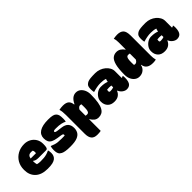

<svg xmlns="http://www.w3.org/2000/svg" viewBox="151 -1899 3239 3239"><g transform="rotate(-45 1770.0 -280.0)"><path d="M340 -564Q404 -564 456 -535.5Q508 -507 539 -456.5Q570 -406 570 -339V-336Q570 -287 564 -263.5Q558 -240 548.5 -233.5Q539 -227 528 -227H344Q307 -227 283 -235.5Q259 -244 245 -257L242 -256V-244Q242 -225 244 -206.5Q246 -188 252 -170Q288 -160 330 -160Q375 -160 409.5 -163Q444 -166 476 -175Q508 -184 543 -201H549Q554 -182 556 -166Q558 -150 558 -132Q558 -63 512 -26Q486 -6 444.5 4Q403 14 328 14Q184 14 107 -58.5Q30 -131 30 -251V-261Q30 -349 69.5 -417Q109 -485 179 -524.5Q249 -564 340 -564ZM325 -386Q255 -386 244 -313H371Q374 -322 374 -336Q374 -365 363 -382Q347 -386 325 -386Z M854 -180Q876 -180 894 -180.5Q912 -181 926 -182Q931 -202 923 -212Q915 -222 880 -227L807 -238Q744 -248 707.5 -266.5Q671 -285 655.5 -317Q640 -349 640 -397Q640 -482 710 -526Q780 -570 915 -570Q988 -570 1023 -560Q1058 -550 1074 -533Q1096 -511 1103 -482Q1110 -453 1110 -398Q1110 -368 1104 -336H1098Q1073 -350 1027 -361Q981 -372 904 -372Q865 -372 855 -366Q845 -360 845 -349Q845 -341 856 -335Q867 -329 900 -324L978 -314Q1060 -304 1095 -264.5Q1130 -225 1130 -157Q1130 -107 1107.5 -66.5Q1085 -26 1028 -3Q971 20 865 20Q792 20 749 12.5Q706 5 684.5 -6.5Q663 -18 651 -29Q620 -60 620 -138Q620 -185 631 -221H637Q671 -207 700 -197.5Q729 -188 765 -184Q801 -180 854 -180Z M1168 -550Q1190 -555 1213 -557.5Q1236 -560 1260 -560Q1330 -560 1365.5 -531.5Q1401 -503 1408 -439H1416Q1474 -562 1570 -562Q1617 -562 1652 -535Q1687 -508 1707 -463Q1727 -418 1727 -364V-356Q1727 -248 1714.5 -176.5Q1702 -105 1679 -64.5Q1656 -24 1623 -7Q1590 10 1549 10Q1503 10 1470.5 -15.5Q1438 -41 1416 -81H1410V193Q1391 197 1370 198.5Q1349 200 1326 200Q1252 200 1218.5 159.5Q1185 119 1185 37V-410Q1185 -453 1181 -488.5Q1177 -524 1168 -550ZM1470 -360Q1454 -360 1438.5 -349Q1423 -338 1410 -312V-169Q1417 -167 1426 -166Q1435 -165 1445 -165Q1459 -165 1471 -172.5Q1483 -180 1490.5 -205.5Q1498 -231 1498 -284V-291Q1498 -310 1497.5 -326Q1497 -342 1496 -356Q1485 -360 1470 -360Z M2292 -350V-188H2296Q2304 -188 2311.5 -192Q2319 -196 2324 -200H2330Q2332 -195 2333.5 -180.5Q2335 -166 2335 -149Q2335 -103 2325 -69.5Q2315 -36 2300 -21Q2284 -4 2263.5 3Q2243 10 2219 10Q2182 10 2144.5 -17Q2107 -44 2089 -89H2082Q2066 -46 2027.5 -18Q1989 10 1925 10Q1847 10 1803.5 -35Q1760 -80 1760 -152V-161Q1760 -204 1785.5 -243Q1811 -282 1851.5 -307Q1892 -332 1935 -332Q1982 -332 2017.5 -325.5Q2053 -319 2079 -308Q2083 -342 2094 -364Q2069 -373 2039 -377Q2009 -381 1977 -381Q1932 -381 1888.5 -373Q1845 -365 1800 -351H1794Q1787 -385 1787 -422Q1787 -452 1792 -475Q1797 -498 1813 -514Q1831 -532 1854 -542.5Q1877 -553 1918.5 -557.5Q1960 -562 2031 -562Q2084 -562 2131 -544.5Q2178 -527 2214 -497Q2250 -467 2271 -429Q2292 -391 2292 -350ZM1973 -191Q1973 -176 1979 -170.5Q1985 -165 2003 -165Q2046 -165 2078 -178V-221Q2064 -223 2049.5 -224Q2035 -225 2022 -225Q1998 -225 1977 -222Q1973 -210 1973 -193Z M2538 -562Q2582 -562 2616.5 -539Q2651 -516 2674 -481H2680V-646Q2680 -675 2677 -699Q2674 -723 2665 -750Q2683 -754 2706.5 -757Q2730 -760 2752 -760Q2829 -760 2867 -722.5Q2905 -685 2905 -584V-106Q2905 -77 2908 -52Q2911 -27 2918 0Q2899 4 2881.5 6Q2864 8 2846 8Q2697 8 2682 -112H2675Q2667 -61 2625.5 -25.5Q2584 10 2523 10Q2476 10 2439.5 -17.5Q2403 -45 2383 -90Q2363 -135 2363 -189V-197Q2363 -340 2384.5 -419Q2406 -498 2445 -530Q2484 -562 2538 -562ZM2594 -196Q2605 -192 2620 -192Q2634 -192 2650 -202Q2666 -212 2680 -239V-383Q2664 -387 2645 -387Q2631 -387 2619 -379.5Q2607 -372 2599.5 -346.5Q2592 -321 2592 -268V-261Q2592 -242 2592.5 -226Q2593 -210 2594 -196Z M3492 -350V-188H3496Q3504 -188 3511.5 -192Q3519 -196 3524 -200H3530Q3532 -195 3533.5 -180.5Q3535 -166 3535 -149Q3535 -103 3525 -69.5Q3515 -36 3500 -21Q3484 -4 3463.5 3Q3443 10 3419 10Q3382 10 3344.5 -17Q3307 -44 3289 -89H3282Q3266 -46 3227.5 -18Q3189 10 3125 10Q3047 10 3003.5 -35Q2960 -80 2960 -152V-161Q2960 -204 2985.5 -243Q3011 -282 3051.5 -307Q3092 -332 3135 -332Q3182 -332 3217.5 -325.5Q3253 -319 3279 -308Q3283 -342 3294 -364Q3269 -373 3239 -377Q3209 -381 3177 -381Q3132 -381 3088.5 -373Q3045 -365 3000 -351H2994Q2987 -385 2987 -422Q2987 -452 2992 -475Q2997 -498 3013 -514Q3031 -532 3054 -542.5Q3077 -553 3118.5 -557.5Q3160 -562 3231 -562Q3284 -562 3331 -544.5Q3378 -527 3414 -497Q3450 -467 3471 -429Q3492 -391 3492 -350ZM3173 -191Q3173 -176 3179 -170.5Q3185 -165 3203 -165Q3246 -165 3278 -178V-221Q3264 -223 3249.5 -224Q3235 -225 3222 -225Q3198 -225 3177 -222Q3173 -210 3173 -193Z"/></g></svg>

Font: Recursive Sn Csl St XBk
Style: Regular
Weight: 1000
Version: Version 1.079;hotconv 1.0.112;makeotfexe 2.5.65598; ttfautoh